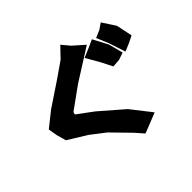

<svg xmlns="http://www.w3.org/2000/svg" viewBox="-183 -985 1259 1259"><g transform="rotate(-45 446.5 -355.5)"><path d="M518.6 -758.8 450.2 -687.5 338.9 -610.4 173.8 -500 72.3 -418.9 83 -356.4 101.6 -290 232.4 -209 330.1 -133.8 454.1 -6.8 502 47.9 582 16.6 642.6 -7.8 533.2 -147.5 372.1 -287.1 262.7 -368.2 267.6 -385.7 420.9 -496.1 641.6 -635.7 564.5 -704.1ZM570.3 -585 625 -489.3 664.1 -412.1 720.7 -416 771.5 -433.6 745.1 -534.2 690.4 -637.7 636.7 -613.3ZM715.8 -624 751 -541 789.1 -424.8 840.8 -446.3 892.6 -471.7 869.1 -584 809.6 -674.8 768.6 -646.5Z"/></g></svg>

Font: MaokenAssortedSans-Lite
Style: Lite
Weight: 400
Version: Version 1.400